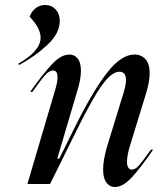

<svg xmlns="http://www.w3.org/2000/svg" viewBox="-20 -739 646 771"><path d="M143 -588Q143 -626 99 -672Q106 -692 122.5 -705.5Q139 -719 161 -719Q187 -719 203.5 -701Q220 -683 220 -655Q220 -605 170 -558.5Q120 -512 57 -478L53 -483Q143 -534 143 -588ZM211 -429Q211 -456 193 -456Q178 -456 161 -437Q144 -418 110 -370H101Q153 -443 189 -481.5Q225 -520 259 -520Q279 -520 292 -504Q305 -488 305 -455Q305 -422 291 -376L210 -102H218L278 -223Q350 -369 408 -444.5Q466 -520 520 -520Q547 -520 564 -501.5Q581 -483 581 -445Q581 -410 565 -359L503 -157Q490 -117 490 -89Q490 -73 495.5 -65.5Q501 -58 509 -58Q523 -58 537 -73.5Q551 -89 586 -138H595Q546 -67 510 -27.5Q474 12 441 12Q421 12 407.5 -5.5Q394 -23 394 -59Q394 -97 411 -154L477 -369Q486 -399 486 -417Q486 -451 459 -451Q429 -451 390 -397.5Q351 -344 288 -216L181 0H90L203 -383Q211 -410 211 -429Z"/></svg>

Font: Nyght Serif Italic
Style: Regular
Weight: 400
Italic angle: -16°
Designer: Maksym Kobuzan
Version: Version 0.410